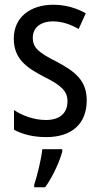

<svg xmlns="http://www.w3.org/2000/svg" viewBox="-20 -567 421 808"><path d="M345 -145C345 -228 296 -266 219 -307C144 -345 118 -365 118 -408C118 -450 150 -477 203 -477C241 -477 278 -464 311 -445L341 -511C300 -534 255 -547 204 -547C105 -547 38 -492 38 -405C38 -321 89 -283 167 -243C240 -207 264 -182 264 -141C264 -92 233 -62 173 -62C123 -62 72 -81 39 -104V-21C72 -3 117 10 175 10C281 10 345 -45 345 -145ZM242 71V61H158C154 102 136 175 124 210V221H170C200 180 230 116 242 71Z"/></svg>

Font: Noto Sans Lao UI Cond
Style: Regular
Weight: 400
Width: 3
Designer: Monotype Design Team
Foundry: Monotype Imaging Inc.
Version: Version 2.000